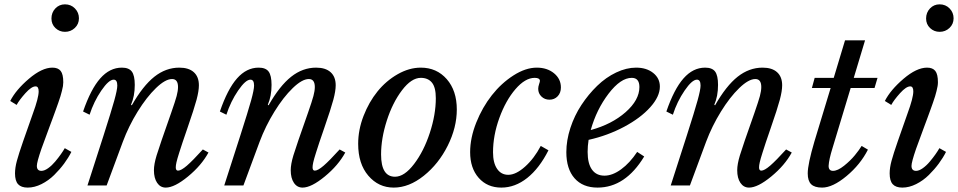

<svg xmlns="http://www.w3.org/2000/svg" viewBox="-20 -850 4393 880"><path d="M85.9 -202.1 130.9 -330.1Q157.2 -401.9 157.2 -431.2Q157.2 -454.1 143.1 -454.1Q124.5 -454.1 96.4 -422.9Q68.4 -391.6 56.2 -369.1L26.9 -387.2Q52.7 -438 112.5 -489Q172.4 -540 220.2 -540Q246.1 -540 258.1 -524.9Q270 -509.8 270 -473.1Q270 -464.8 268.6 -455.3Q267.1 -445.8 263.7 -432.9Q260.3 -419.9 257.1 -408.9Q253.9 -397.9 247.3 -379.4Q240.7 -360.8 236.1 -347.9Q231.4 -335 222.2 -309.8Q212.9 -284.7 207 -269L169.9 -168Q148.9 -106.9 148.9 -89.8Q148.9 -66.9 169.9 -66.9Q183.6 -66.9 200.7 -79.1Q217.8 -91.3 232.9 -109.4Q248 -127.4 259 -143.1Q270 -158.7 276.9 -170.9L307.1 -153.8Q293.9 -127.4 274.2 -100.6Q254.4 -73.7 228.5 -48.1Q202.6 -22.5 170.4 -6.3Q138.2 9.8 106.9 9.8Q77.1 9.8 63 -5.6Q48.8 -21 48.8 -55.2Q48.8 -81.5 57.4 -113Q65.9 -144.5 85.9 -202.1ZM277.8 -704.1Q252.4 -704.1 234.1 -721.4Q215.8 -738.8 215.8 -765.1Q215.8 -792.5 233.6 -811.3Q251.5 -830.1 277.8 -830.1Q305.2 -830.1 323.5 -811.3Q341.8 -792.5 341.8 -766.1Q341.8 -739.7 323 -721.9Q304.2 -704.1 277.8 -704.1Z M768.6 -487.8Q737.8 -487.8 694.8 -446.3Q651.9 -404.8 610.8 -338.4Q569.8 -272 543 -200.2L468.8 0H380.9L454.6 -229Q490.2 -340.3 503.9 -389.6Q517.6 -439 517.6 -458Q517.6 -484.9 501 -484.9Q478.5 -484.9 444.3 -434.8Q410.2 -384.8 390.6 -324.2L360.8 -338.9Q396 -441.4 439.5 -490.7Q482.9 -540 538.6 -540Q570.8 -540 584.2 -522Q597.7 -503.9 597.7 -460.9Q597.7 -409.2 580.6 -370.1L584 -367.2Q634.8 -456.5 687.5 -498.3Q740.2 -540 801.8 -540Q845.2 -540 868.4 -519Q891.6 -498 891.6 -459Q891.6 -433.1 880.9 -392.8Q870.1 -352.5 838.9 -262.2Q822.3 -213.9 816.7 -197.3Q811 -180.7 801.5 -150.6Q792 -120.6 788.8 -106.2Q785.6 -91.8 785.6 -83Q785.6 -67.9 795.9 -67.9Q810.1 -67.9 836.7 -90.8Q863.3 -113.8 909.7 -165L935.5 -150.9Q903.3 -91.8 841.6 -41Q779.8 9.8 739.7 9.8Q714.8 9.8 700.2 -12Q685.5 -33.7 685.5 -69.8Q685.5 -97.2 697.8 -137.7Q710 -178.2 764.6 -333Q783.2 -386.2 789.6 -409.9Q795.9 -433.6 795.9 -451.2Q795.9 -487.8 768.6 -487.8Z M1395.5 -487.8Q1364.7 -487.8 1321.8 -446.3Q1278.8 -404.8 1237.8 -338.4Q1196.8 -272 1169.9 -200.2L1095.7 0H1007.8L1081.5 -229Q1117.2 -340.3 1130.9 -389.6Q1144.5 -439 1144.5 -458Q1144.5 -484.9 1127.9 -484.9Q1105.5 -484.9 1071.3 -434.8Q1037.1 -384.8 1017.6 -324.2L987.8 -338.9Q1022.9 -441.4 1066.4 -490.7Q1109.9 -540 1165.5 -540Q1197.8 -540 1211.2 -522Q1224.6 -503.9 1224.6 -460.9Q1224.6 -409.2 1207.5 -370.1L1210.9 -367.2Q1261.7 -456.5 1314.5 -498.3Q1367.2 -540 1428.7 -540Q1472.2 -540 1495.4 -519Q1518.6 -498 1518.6 -459Q1518.6 -433.1 1507.8 -392.8Q1497.1 -352.5 1465.8 -262.2Q1449.2 -213.9 1443.6 -197.3Q1438 -180.7 1428.5 -150.6Q1418.9 -120.6 1415.8 -106.2Q1412.6 -91.8 1412.6 -83Q1412.6 -67.9 1422.9 -67.9Q1437 -67.9 1463.6 -90.8Q1490.2 -113.8 1536.6 -165L1562.5 -150.9Q1530.3 -91.8 1468.5 -41Q1406.7 9.8 1366.7 9.8Q1341.8 9.8 1327.1 -12Q1312.5 -33.7 1312.5 -69.8Q1312.5 -97.2 1324.7 -137.7Q1336.9 -178.2 1391.6 -333Q1410.2 -386.2 1416.5 -409.9Q1422.9 -433.6 1422.9 -451.2Q1422.9 -487.8 1395.5 -487.8Z M1621.6 -190.9Q1621.6 -254.9 1646.2 -318.6Q1670.9 -382.3 1710.2 -430.9Q1749.5 -479.5 1802.5 -509.8Q1855.5 -540 1908.7 -540Q1981.4 -540 2027.6 -487.3Q2073.7 -434.6 2073.7 -348.1Q2073.7 -265.6 2032 -182.1Q1990.2 -98.6 1922.4 -44.4Q1854.5 9.8 1784.7 9.8Q1714.8 9.8 1668.2 -44.7Q1621.6 -99.1 1621.6 -190.9ZM1790.5 -40Q1833.5 -40 1877.9 -98.4Q1922.4 -156.7 1950 -241Q1977.5 -325.2 1977.5 -399.9Q1977.5 -449.7 1959.7 -471.4Q1941.9 -493.2 1908.7 -493.2Q1865.7 -493.2 1822.5 -436.3Q1779.3 -379.4 1752.9 -297.4Q1726.6 -215.3 1726.6 -142.1Q1726.6 -40 1790.5 -40Z M2458.5 -181.2 2493.7 -161.1Q2452.1 -78.6 2396.5 -34.4Q2340.8 9.8 2277.8 9.8Q2213.4 9.8 2174.1 -34.7Q2134.8 -79.1 2134.8 -152.8Q2134.8 -217.8 2162.8 -288.1Q2190.9 -358.4 2234.4 -413.6Q2277.8 -468.8 2333.5 -504.4Q2389.2 -540 2440.4 -540Q2487.8 -540 2519.3 -514.2Q2550.8 -488.3 2550.8 -449.2Q2550.8 -424.3 2535.9 -408.7Q2521 -393.1 2498.5 -393.1Q2476.6 -393.1 2461.7 -407.5Q2446.8 -421.9 2446.8 -442.9Q2446.8 -452.6 2450.7 -464.1Q2454.6 -475.6 2454.6 -479Q2454.6 -493.2 2430.7 -493.2Q2387.2 -493.2 2342.5 -441.4Q2297.9 -389.6 2268.8 -309.6Q2239.7 -229.5 2239.7 -151.9Q2239.7 -103.5 2258.3 -76.2Q2276.9 -48.8 2309.6 -48.8Q2344.7 -48.8 2386.5 -86.2Q2428.2 -123.5 2458.5 -181.2Z M2900.4 -153.8 2932.6 -132.8Q2846.2 9.8 2718.8 9.8Q2650.9 9.8 2613.3 -33Q2575.7 -75.7 2575.7 -152.8Q2575.7 -206.5 2594.2 -263.4Q2612.8 -320.3 2644.8 -368.9Q2676.8 -417.5 2717 -456.5Q2757.3 -495.6 2804.2 -517.8Q2851.1 -540 2895.5 -540Q2943.4 -540 2973.9 -515.6Q3004.4 -491.2 3004.4 -453.1Q3004.4 -407.7 2960.2 -358.4Q2916 -309.1 2840.6 -268.8Q2765.1 -228.5 2677.7 -209Q2673.3 -180.7 2673.3 -153.8Q2673.3 -100.6 2693.1 -72.8Q2712.9 -44.9 2750.5 -44.9Q2787.1 -44.9 2826.9 -74Q2866.7 -103 2900.4 -153.8ZM2875.5 -493.2Q2824.7 -493.2 2769.3 -420.7Q2713.9 -348.1 2687.5 -253.9Q2784.2 -280.3 2847.4 -335.9Q2910.6 -391.6 2910.6 -451.2Q2910.6 -493.2 2875.5 -493.2Z M3441.9 -487.8Q3411.1 -487.8 3368.2 -446.3Q3325.2 -404.8 3284.2 -338.4Q3243.2 -272 3216.3 -200.2L3142.1 0H3054.2L3127.9 -229Q3163.6 -340.3 3177.2 -389.6Q3190.9 -439 3190.9 -458Q3190.9 -484.9 3174.3 -484.9Q3151.9 -484.9 3117.7 -434.8Q3083.5 -384.8 3064 -324.2L3034.2 -338.9Q3069.3 -441.4 3112.8 -490.7Q3156.2 -540 3211.9 -540Q3244.1 -540 3257.6 -522Q3271 -503.9 3271 -460.9Q3271 -409.2 3253.9 -370.1L3257.3 -367.2Q3308.1 -456.5 3360.8 -498.3Q3413.6 -540 3475.1 -540Q3518.6 -540 3541.7 -519Q3564.9 -498 3564.9 -459Q3564.9 -433.1 3554.2 -392.8Q3543.5 -352.5 3512.2 -262.2Q3495.6 -213.9 3490 -197.3Q3484.4 -180.7 3474.9 -150.6Q3465.3 -120.6 3462.2 -106.2Q3459 -91.8 3459 -83Q3459 -67.9 3469.2 -67.9Q3483.4 -67.9 3510 -90.8Q3536.6 -113.8 3583 -165L3608.9 -150.9Q3576.7 -91.8 3514.9 -41Q3453.1 9.8 3413.1 9.8Q3388.2 9.8 3373.5 -12Q3358.9 -33.7 3358.9 -69.8Q3358.9 -97.2 3371.1 -137.7Q3383.3 -178.2 3438 -333Q3456.5 -386.2 3462.9 -409.9Q3469.2 -433.6 3469.2 -451.2Q3469.2 -487.8 3441.9 -487.8Z M3988.3 -446.8H3878.9L3795.9 -171.9Q3779.3 -118.7 3777.8 -89.8Q3777.8 -66.9 3797.9 -66.9Q3819.3 -66.9 3848.6 -90.3Q3877.9 -113.8 3897.9 -138.2Q3918 -162.6 3929.2 -181.2L3958 -164.1Q3923.3 -95.7 3859.9 -43Q3796.4 9.8 3748 9.8Q3713.4 9.8 3697.8 -5.6Q3682.1 -21 3682.1 -55.2Q3682.1 -97.7 3712.9 -202.1L3787.1 -446.8H3701.2L3713.9 -493.2H3801.3L3853 -665H3944.8L3893.1 -493.2H4002Z M4094.7 -202.1 4139.6 -330.1Q4166 -401.9 4166 -431.2Q4166 -454.1 4151.9 -454.1Q4133.3 -454.1 4105.2 -422.9Q4077.1 -391.6 4064.9 -369.1L4035.6 -387.2Q4061.5 -438 4121.3 -489Q4181.2 -540 4229 -540Q4254.9 -540 4266.8 -524.9Q4278.8 -509.8 4278.8 -473.1Q4278.8 -464.8 4277.3 -455.3Q4275.9 -445.8 4272.5 -432.9Q4269 -419.9 4265.9 -408.9Q4262.7 -397.9 4256.1 -379.4Q4249.5 -360.8 4244.9 -347.9Q4240.2 -335 4231 -309.8Q4221.7 -284.7 4215.8 -269L4178.7 -168Q4157.7 -106.9 4157.7 -89.8Q4157.7 -66.9 4178.7 -66.9Q4192.4 -66.9 4209.5 -79.1Q4226.6 -91.3 4241.7 -109.4Q4256.8 -127.4 4267.8 -143.1Q4278.8 -158.7 4285.6 -170.9L4315.9 -153.8Q4302.7 -127.4 4283 -100.6Q4263.2 -73.7 4237.3 -48.1Q4211.4 -22.5 4179.2 -6.3Q4147 9.8 4115.7 9.8Q4085.9 9.8 4071.8 -5.6Q4057.6 -21 4057.6 -55.2Q4057.6 -81.5 4066.2 -113Q4074.7 -144.5 4094.7 -202.1ZM4286.6 -704.1Q4261.2 -704.1 4242.9 -721.4Q4224.6 -738.8 4224.6 -765.1Q4224.6 -792.5 4242.4 -811.3Q4260.3 -830.1 4286.6 -830.1Q4314 -830.1 4332.3 -811.3Q4350.6 -792.5 4350.6 -766.1Q4350.6 -739.7 4331.8 -721.9Q4313 -704.1 4286.6 -704.1Z"/></svg>

Font: Libre Baskerville
Style: Italic
Weight: 400
Designer: Pablo Impallari, Rodrigo Fuenzalida
Foundry: Pablo Impallari, Rodrigo Fuenzalida
Version: Version 1.000